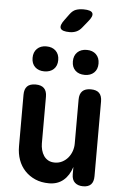

<svg xmlns="http://www.w3.org/2000/svg" viewBox="-66 -1069 731 1125"><g transform="rotate(5 300.0 -506.5)"><path d="M396 -235V-494Q396 -527 412.5 -543.5Q429 -560 462 -560Q496 -560 512 -543.5Q528 -527 528 -494V-55Q528 -22 512.5 -6Q497 10 466 10Q436 10 418 -6Q400 -22 400 -55V-98Q384 -47 350 -18.5Q316 10 266 10Q220 10 184.5 -5.5Q149 -21 123.5 -48Q98 -75 85 -111.5Q72 -148 72 -191V-494Q72 -527 88 -543.5Q104 -560 138 -560Q171 -560 187.5 -543.5Q204 -527 204 -494V-219Q204 -200 209 -181Q214 -162 224 -147Q234 -132 250 -123Q266 -114 289 -114Q313 -114 333 -124.5Q353 -135 367 -152Q381 -169 388.5 -190.5Q396 -212 396 -235ZM419 -641Q384 -641 363.5 -660.5Q343 -680 343 -714Q343 -748 363.5 -768Q384 -788 419 -788Q453 -788 473.5 -768Q494 -748 494 -714Q494 -680 473.5 -660.5Q453 -641 419 -641ZM181 -641Q147 -641 126.5 -660.5Q106 -680 106 -714Q106 -748 126.5 -768Q147 -788 181 -788Q216 -788 236.5 -768Q257 -748 257 -714Q257 -680 236.5 -660.5Q216 -641 181 -641ZM309 -883Q264 -883 255.5 -900.5Q247 -918 274 -953L299 -987Q315 -1009 334 -1016Q353 -1023 379 -1023Q424 -1023 432 -1005.5Q440 -988 411 -954L381 -917Q367 -899 349 -891Q331 -883 309 -883Z"/></g></svg>

Font: Maple Mono Normal NL
Style: Bold
Weight: 700
Monospace: yes
Designer: subframe7536
Version: Version 7.000